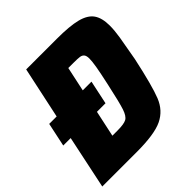

<svg xmlns="http://www.w3.org/2000/svg" viewBox="-184 -828 967 967"><g transform="rotate(-45 300.0 -344.0)"><path d="M600 -546Q600 -512 593 -468.5Q586 -425 570 -338Q536 -180 511 -117.5Q486 -55 429 -27.5Q372 0 245 0H0L60 -285H7L34 -412H87L146 -688H364Q456 -688 506.5 -675Q557 -662 578.5 -631.5Q600 -601 600 -546ZM410 -502Q410 -521 403 -530Q396 -539 382 -541Q368 -543 338 -543H301L273 -412H335L308 -285H247L217 -145H253Q300 -145 318 -155Q336 -165 348 -201Q360 -237 383 -343Q398 -411 404 -446.5Q410 -482 410 -502Z"/></g></svg>

Font: Saira Semi Condensed ExtraBold
Style: Italic
Weight: 800
Width: 4
Italic angle: -12°
Designer: Hector Gatti with collaboration of the Omnibus-Type team
Foundry: Omnibus-Type
Version: Version 1.001; ttfautohint (v1.8)